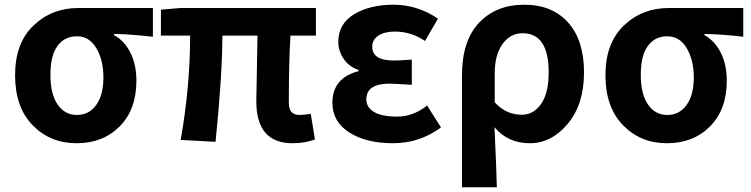

<svg xmlns="http://www.w3.org/2000/svg" viewBox="-20 -594 3188 815"><path d="M312 -560H629V-438Q533 -449 464 -450V-445Q509 -420 534 -369.5Q559 -319 559 -251Q559 -129 488 -57.5Q417 14 305 14Q193 14 118.5 -62.5Q44 -139 44 -275Q44 -411 122 -485.5Q200 -560 312 -560ZM194 -276.5Q194 -195 224.5 -150.5Q255 -106 306.5 -106Q358 -106 388.5 -148.5Q419 -191 419 -265Q419 -339 389 -389.5Q359 -440 306.5 -440Q254 -440 224 -399Q194 -358 194 -276.5Z M1068 -164Q1068 -173 1073 -443H924Q924 -280 895 8L747 0Q787 -227 787 -443H663V-553L746 -560H1321V-443H1213Q1206 -337 1206 -158Q1206 -129 1218.5 -117.5Q1231 -106 1251 -106Q1271 -106 1299 -111L1317 -2Q1275 14 1222 14Q1068 14 1068 -164Z M1852 -53Q1761 14 1648 14Q1535 14 1463 -31.5Q1391 -77 1391 -158Q1391 -263 1502 -292V-297Q1461 -311 1438.5 -344.5Q1416 -378 1416 -416Q1416 -493 1483 -533.5Q1550 -574 1650.5 -574Q1751 -574 1839 -515L1784 -420Q1726 -460 1656 -460Q1613 -460 1586.5 -443Q1560 -426 1560 -396Q1560 -337 1652 -337Q1676 -337 1728 -341V-234Q1648 -239 1634 -239Q1535 -239 1535 -172Q1535 -138 1568 -118.5Q1601 -99 1667 -99Q1733 -99 1793 -146Z M1941 201V-273Q1941 -421 2013.5 -497.5Q2086 -574 2205 -574Q2324 -574 2391.5 -498.5Q2459 -423 2459 -287Q2459 -151 2390 -68.5Q2321 14 2228.5 14Q2136 14 2079 -54Q2088 143 2089 201ZM2195 -107Q2245 -107 2277 -153Q2309 -199 2309 -287Q2309 -453 2198 -453Q2146 -453 2113 -407Q2080 -361 2080 -283V-160Q2127 -107 2195 -107Z M2818 -560H3135V-438Q3039 -449 2970 -450V-445Q3015 -420 3040 -369.5Q3065 -319 3065 -251Q3065 -129 2994 -57.5Q2923 14 2811 14Q2699 14 2624.5 -62.5Q2550 -139 2550 -275Q2550 -411 2628 -485.5Q2706 -560 2818 -560ZM2700 -276.5Q2700 -195 2730.5 -150.5Q2761 -106 2812.5 -106Q2864 -106 2894.5 -148.5Q2925 -191 2925 -265Q2925 -339 2895 -389.5Q2865 -440 2812.5 -440Q2760 -440 2730 -399Q2700 -358 2700 -276.5Z"/></svg>

Font: Swei Fan Sans CJK TC
Style: Bold
Weight: 700
Version: Version 2.130